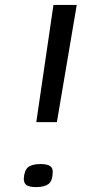

<svg xmlns="http://www.w3.org/2000/svg" viewBox="-20 -760 385 783"><path d="M128 -262 198 -740H293L212 -262ZM77 -31Q79 -66 95 -78.5Q111 -91 145 -91Q172 -91 184 -83Q196 -75 195 -57Q194 -21 177 -9Q160 3 128 3Q100 3 88.5 -5Q77 -13 77 -31Z"/></svg>

Font: Georama ExtraExtended
Style: Italic
Weight: 400
Width: 8
Italic angle: -9°
Designer: Jean-Baptiste Levee
Foundry: Production Type
Version: Version 1.000